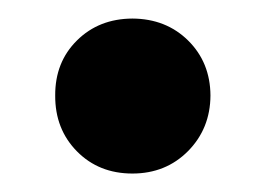

<svg xmlns="http://www.w3.org/2000/svg" viewBox="-20 -181 288 208"><path d="M123.4 7Q87.1 7 63.4 -17Q39.6 -41.1 39.8 -77.5Q39.6 -113.7 63.4 -137.2Q87.1 -160.7 123.4 -160.9Q159.9 -160.7 183.8 -137.1Q207.8 -113.4 208 -77.5Q207.8 -41.7 183.7 -17.3Q159.6 7 123.4 7Z"/></svg>

Font: Inter Display V
Style: Regular
Weight: 400
Designer: Rasmus Andersson
Foundry: rsms
Version: Version 3.015;git-src